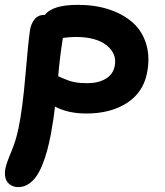

<svg xmlns="http://www.w3.org/2000/svg" viewBox="-52 -469 674 785"><path d="M22.9 295.9Q-4.9 295.9 -20.8 276.4Q-36.6 256.8 -29.8 219.2Q-25.9 198.7 -6.1 151.9Q13.7 105 23.9 54.2Q40.5 -26.4 51.8 -159.7Q63 -293 70.8 -347.2Q75.2 -372.6 89.6 -390.4Q104 -408.2 129.9 -408.2H131.8Q162.1 -449.2 267.1 -449.2Q336.9 -449.2 394.5 -430.2Q452.1 -411.1 491.2 -376.2Q530.3 -341.3 546.1 -287.6Q562 -233.9 548.8 -168.9Q532.7 -89.8 466.1 -47.4Q399.4 -4.9 300.8 -4.9Q226.1 -4.9 172.9 -33.2Q168.9 6.8 155.8 81.1Q148.4 118.2 140.4 147.9Q132.3 177.7 120.6 206.3Q108.9 234.9 95.2 253.9Q81.5 272.9 63 284.4Q44.4 295.9 22.9 295.9ZM257.8 -317.9Q235.4 -317.9 205.1 -314Q191.4 -227.5 186 -157.2Q187.5 -156.7 209.7 -147Q231.9 -137.2 252.9 -133.1Q273.9 -128.9 304.2 -128.9Q350.1 -128.9 380.4 -147Q410.6 -165 417 -199.2Q427.2 -248.5 384.5 -283.2Q341.8 -317.9 257.8 -317.9Z"/></svg>

Font: Shantell Sans Irregular Bouncy
Style: Italic
Weight: 600
Italic angle: -11.31°
Designer: Stephen Nixon, Anya Danilova, Shantell Martin
Foundry: Arrow Type
Version: Version 1.006;[9816181b4]